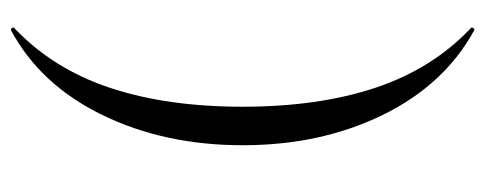

<svg xmlns="http://www.w3.org/2000/svg" viewBox="-287 -478 883 349"><g transform="rotate(-90 154.5 -303.5)"><path d="M274 -725Q276 -726 278 -723.5Q280 -721 278 -719Q204 -649 169.5 -545.5Q135 -442 135 -304Q135 -166 169.5 -62.5Q204 41 278 111Q280 112 278 115Q276 118 274 117Q175 63 120 -49.5Q65 -162 65 -304Q65 -446 120 -559Q175 -672 274 -725Z"/></g></svg>

Font: Cormorant Upright
Style: Regular
Weight: 400
Designer: Christian Thalmann (Catharsis Fonts)
Foundry: Catharsis Fonts
Version: Version 3.302